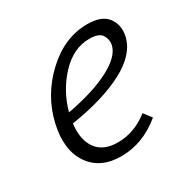

<svg xmlns="http://www.w3.org/2000/svg" viewBox="-107 -515 604 616"><g transform="rotate(-30 195.5 -207.0)"><path d="M291 -418Q344 -418 365 -390Q386 -362 378 -323Q365 -264 289.5 -224Q214 -184 92 -165Q85 -107 109.5 -73.5Q134 -40 187 -40Q249 -40 302 -82L324 -53Q255 4 175 4Q97 4 60 -50.5Q23 -105 43 -193Q64 -285 135 -351.5Q206 -418 291 -418ZM326 -321Q330 -339 319.5 -356.5Q309 -374 273 -374Q214 -374 166 -323Q118 -272 99 -202Q197 -220 257.5 -251.5Q318 -283 326 -321Z"/></g></svg>

Font: EauTestInfant Semilight
Style: Italic
Weight: 300
Italic angle: -12°
Designer: Christian Thalmann (Catharsis Fonts)
Version: Version 0.001;PS 000.001;hotconv 1.0.88;makeotf.lib2.5.64775